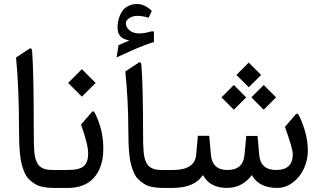

<svg xmlns="http://www.w3.org/2000/svg" viewBox="-20 -921 1578 941"><path d="M145.5 -269.5Q145.5 -240.2 146 -220.9Q146.5 -201.7 147.9 -181.6Q149.4 -161.6 152.3 -149.7Q155.3 -137.7 160.4 -126Q165.5 -114.3 172.4 -107.9Q179.2 -101.6 189.5 -96.4Q199.7 -91.3 212.9 -89.6Q226.1 -87.9 243.2 -87.9H257.3Q269 -87.9 269 -49.8V-37.6Q269 0 257.3 0H240.7Q212.4 0 189.5 -4.9Q166.5 -9.8 149.7 -20.5Q132.8 -31.2 120.1 -44.4Q107.4 -57.6 99.1 -77.9Q90.8 -98.1 85.7 -118.4Q80.6 -138.7 77.9 -167.7Q75.2 -196.8 74.2 -222.7Q73.2 -248.5 73.2 -284.7Q73.2 -491.7 58.6 -639.2L123 -681.6Q136.2 -690.4 137.7 -667.5Q145.5 -563 145.5 -269.5Z M252 0Q225.1 0 225.1 -37.6V-49.8Q225.1 -87.9 252 -87.9H312Q369.6 -87.9 390.9 -106.9Q412.1 -126 412.1 -168.9Q412.1 -212.4 377 -310.5L431.2 -373Q438.5 -381.8 448.2 -360.8Q486.3 -282.2 486.3 -192.4Q486.3 -102.5 441.4 -51.3Q396.5 0 313.5 0ZM381.3 -582 448.7 -514.6 381.3 -447.3 314 -514.6Z M551.3 -639.6 561 -699.7Q587.4 -710.9 613.8 -722.7Q594.2 -726.6 582 -733.6Q569.8 -740.7 563 -753.7Q556.2 -766.6 556.2 -785.6Q556.2 -798.8 558.3 -812.5Q560.5 -826.2 566.9 -842.8Q573.2 -859.4 583.3 -871.8Q593.3 -884.3 611.3 -892.8Q629.4 -901.4 652.3 -901.4Q688.5 -901.4 724.1 -867.7L708.5 -834Q677.2 -843.3 654.8 -843.3Q630.4 -843.3 613.5 -832.3Q596.7 -821.3 596.7 -806.2Q596.7 -788.1 614.3 -772.7Q631.8 -757.3 662.1 -757.3Q685.1 -757.3 710.4 -764.2Q714.4 -765.1 717 -765.9Q719.7 -766.6 724.4 -767.3Q729 -768.1 731.7 -767.3Q734.4 -766.6 734.4 -764.2V-714.8Q715.8 -710 689 -699.7Q662.1 -689.5 627.7 -674.3Q593.3 -659.2 551.3 -639.6ZM681.2 -269.5Q681.2 -240.2 681.6 -220.9Q682.1 -201.7 683.6 -181.6Q685.1 -161.6 688 -149.7Q690.9 -137.7 696 -126Q701.2 -114.3 708 -107.9Q714.8 -101.6 725.1 -96.4Q735.4 -91.3 748.5 -89.6Q761.7 -87.9 778.8 -87.9H793Q804.7 -87.9 804.7 -49.8V-37.6Q804.7 0 793 0H776.4Q748 0 725.1 -4.9Q702.1 -9.8 685.3 -20.5Q668.5 -31.2 655.8 -44.4Q643.1 -57.6 634.8 -77.9Q626.5 -98.1 621.3 -118.4Q616.2 -138.7 613.5 -167.7Q610.8 -196.8 609.9 -222.7Q608.9 -248.5 608.9 -284.7Q608.9 -423.3 594.2 -570.8L658.7 -613.3Q671.9 -622.1 673.3 -599.1Q681.2 -494.6 681.2 -269.5Z M1199.2 -614.3 1259.8 -553.7 1199.2 -493.2 1138.7 -553.7ZM1272.5 -504.4 1333 -443.8 1272.5 -383.3 1211.9 -443.8ZM1126 -504.4 1186.5 -443.8 1126 -383.3 1065.4 -443.8ZM1334 -87.9Q1415 -87.9 1415 -165.5Q1415 -191.9 1376.5 -299.3L1429.7 -360.8Q1438 -370.6 1448.2 -349.6Q1488.8 -261.2 1488.8 -183.1Q1488.8 -137.2 1469.7 -95.5Q1450.7 -53.7 1415.5 -26.9Q1380.4 0 1338.4 0Q1249 0 1214.4 -63Q1167 0 1092.3 0Q1008.8 0 974.6 -63Q933.6 0 825.2 0H787.6Q760.7 0 760.7 -37.6V-49.8Q760.7 -87.9 787.6 -87.9H827.6Q934.6 -87.9 941.4 -162.1L949.7 -255.4H1005.4L1013.7 -163.1Q1020 -87.9 1094.7 -87.9Q1171.9 -87.9 1178.2 -161.6L1187 -254.9H1242.2L1250.5 -161.1Q1256.8 -87.9 1334 -87.9Z"/></svg>

Font: Sahel FD
Style: FD
Weight: 400
Foundry: Saber Rastikerdar (saber.rastikerdar@gmail.com)
Version: Version 3.3.1